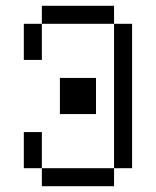

<svg xmlns="http://www.w3.org/2000/svg" viewBox="-20 -645 540 665"><path d="M125 -62.5V0H375V-62.5ZM125 -62.5Q125 -62.5 125 -187.5H62.5Q62.5 -187.5 62.5 -62.5ZM375 -62.5H437.5Q437.5 -62.5 437.5 -562.5H375Q375 -562.5 375 -62.5ZM187.5 -375Q187.5 -375 187.5 -250H312.5Q312.5 -250 312.5 -375ZM62.5 -562.5Q62.5 -562.5 62.5 -437.5H125Q125 -437.5 125 -562.5ZM125 -562.5H375V-625H125Z"/></svg>

Font: UnifontExMono
Style: Regular
Weight: 500
Version: Version 15.0.06